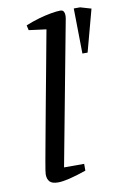

<svg xmlns="http://www.w3.org/2000/svg" viewBox="-84 -777 547 837"><g transform="rotate(-10 189.5 -359.0)"><path d="M306 -526 303 -726H331L379 -712L329 -526ZM105 9Q78 9 67.5 -2.5Q57 -14 57 -35Q57 -39 59 -53Q61 -67 65.5 -91.5Q70 -116 76.5 -152Q83 -188 92 -236.5Q101 -285 112.5 -347.5Q124 -410 138.5 -487Q153 -564 170 -657L93 -667L88 -689Q117 -701 146.5 -709.5Q176 -718 202 -722.5Q228 -727 243 -727Q254 -727 258 -720Q262 -713 262 -705Q262 -701 262 -697Q262 -693 261 -689L141 -51H230V-21Q187 -6 155.5 1.5Q124 9 105 9Z"/></g></svg>

Font: Manuale
Style: Italic
Weight: 400
Italic angle: -11°
Designer: Eduardo Tunni / Pablo Cosgaya
Foundry: Eduardo Tunni / Pablo Cosgaya
Version: Version 1.002